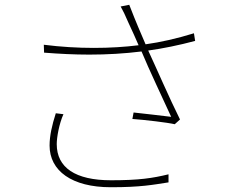

<svg xmlns="http://www.w3.org/2000/svg" viewBox="-20 -759 996 802"><path d="M213.1 -285.9C197.1 -235.8 187.1 -191.8 187.1 -150.9C187.1 -45.8 279.8 23.1 442.8 23.1C568.9 23.1 619 12.8 683.9 2.8V-30.9C617.9 -14.9 561.8 -6 443.9 -6C294.7 -6 217 -58.9 217 -157C217 -185 226.9 -241.8 245 -282ZM790.1 -620C719.1 -598 650.9 -582.7 588.1 -573.9C566.1 -625.7 550.8 -659.1 519.9 -739L484 -731.9C494 -713.8 502.1 -698.2 517 -663C534.1 -626.1 545.8 -600.9 558.9 -570C501.8 -562.9 439.3 -558.9 372.2 -558.9C304.3 -558.9 233 -563.2 163 -572.1L164.1 -539.1C226.9 -534.1 290.1 -530.9 353 -530.9C426.8 -530.9 501.1 -535.2 571 -544L572.1 -541.9C599.1 -475.9 663 -340.9 695 -271C659.8 -274.9 578.1 -285.2 538 -289.1L533 -262.1C585.9 -258.2 680 -247.2 709.9 -240.1L731.9 -259.9C688.9 -345.9 630 -481.9 599.1 -547.9C659.1 -556.1 727.3 -570 795.1 -588.1Z"/></svg>

Font: Karasuma Gothic
Style: Thin
Weight: 200
Designer: Rasmus Andersson / Ryoko Ishizuka
Foundry: rsms
Version: Version 1.00